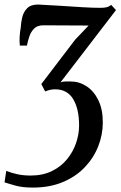

<svg xmlns="http://www.w3.org/2000/svg" viewBox="-29 -579 531 846"><path d="M116 247.5Q71.5 247.5 42.8 239.8Q14 232 -9 224.5L-1.5 174Q23 183.5 49 189Q75 194.5 105.5 194.5Q159.5 194.5 199.8 174.8Q240 155 266.5 122.5Q293 90 306.2 51.2Q319.5 12.5 319.5 -26Q319.5 -99 293.5 -142.2Q267.5 -185.5 213.5 -185.5Q192 -185.5 170 -176L153 -208.5L302 -404L361.5 -466.5Q314 -467 261.2 -467Q208.5 -467 162 -467.5Q136 -467.5 121.8 -453.5Q107.5 -439.5 100.5 -418.8Q93.5 -398 89.5 -378H58.5Q54.5 -413.5 62.5 -458.5Q63.5 -479.5 69 -502.8Q74.5 -526 90.5 -542.5Q106.5 -559 139 -559Q185 -557 236.5 -553.5Q288 -550 334.8 -547.2Q381.5 -544.5 413 -544.5Q430 -544.5 440.5 -547Q451 -549.5 461 -557.5L482 -534.5L237.5 -216Q247.5 -220 259.8 -220Q272 -220 283 -220Q320 -220 352.2 -199Q384.5 -178 404.2 -137.8Q424 -97.5 424 -39.5Q424 14.5 403.8 65.8Q383.5 117 344.5 158Q305.5 199 248 223.2Q190.5 247.5 116 247.5Z"/></svg>

Font: Merriweather Text Regular
Style: Italic
Weight: 400
Italic angle: -7.8°
Designer: Eben Sorkin
Foundry: Eben Sorkin
Version: Version 2.100; ttfautohint (v1.7.19-72a1) -l 8 -r 50 -G 200 